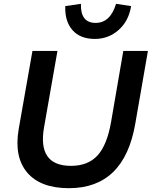

<svg xmlns="http://www.w3.org/2000/svg" viewBox="-20 -977 795 1006"><path d="M626 -710H755L689 -330Q631 9 341 9Q192 9 122.5 -73Q53 -155 78 -301L150 -710H281L211 -311Q175 -108 352 -108Q441 -108 491 -162.5Q541 -217 562 -338ZM588 -957 667 -945Q654 -866 601 -819.5Q548 -773 477 -773Q400 -773 359.5 -819.5Q319 -866 322 -945L404 -957Q401 -857 481 -857Q558 -857 588 -957Z"/></svg>

Font: Livvic SemiBold
Style: Italic
Weight: 600
Italic angle: -10°
Designer: Jacques Le Bailly, Baron von Fonthausen
Version: Version 1.001; ttfautohint (v1.8.2)